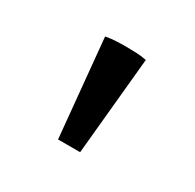

<svg xmlns="http://www.w3.org/2000/svg" viewBox="-63 -738 345 339"><g transform="rotate(30 109.5 -568.0)"><path d="M87 -467 68 -666Q79 -668 89 -668.5Q99 -669 110 -669Q120 -669 130.5 -668.5Q141 -668 151 -666L132 -467Z"/></g></svg>

Font: Piazzolla
Style: Regular
Weight: 400
Designer: Juan Pablo del Peral
Foundry: Huerta Tipografica
Version: Version 1.330